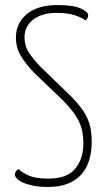

<svg xmlns="http://www.w3.org/2000/svg" viewBox="-20 -730 419 760"><path d="M207 -710Q270 -710 299.5 -696.5Q329 -683 329 -670Q329 -657 318 -649Q305 -660 276.5 -669.5Q248 -679 203 -679Q146 -679 111.5 -652.5Q77 -626 77 -582Q77 -548 95 -521Q113 -494 139 -467L266 -344Q288 -321 303 -300.5Q318 -280 327 -259Q336 -238 339.5 -216Q343 -194 343 -168Q343 -129 333 -96Q323 -63 302 -39.5Q281 -16 248.5 -3Q216 10 171 10Q136 10 111.5 5Q87 0 70.5 -7.5Q54 -15 46.5 -23.5Q39 -32 39 -38Q39 -52 53 -61Q69 -46 95.5 -34.5Q122 -23 172 -23Q245 -23 277.5 -62Q310 -101 310 -163Q310 -187 306 -208Q302 -229 292.5 -249Q283 -269 267.5 -289Q252 -309 230 -332L116 -441Q82 -476 62.5 -509Q43 -542 43 -581Q43 -638 86 -674Q129 -710 207 -710Z"/></svg>

Font: Yanone Kaffeesatz Thin
Style: Regular
Weight: 250
Designer: Yanone
Foundry: Yanone Font Production. Not for release.
Version: Version 1.002